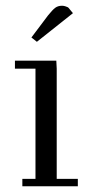

<svg xmlns="http://www.w3.org/2000/svg" viewBox="-20 -651 312 671"><path d="M32.2 -411.1V-439H176.8L178.2 -411.1V-25.9H252V0H58.1V-25.9H104V-411.1ZM89.8 -520 147.9 -597.2Q163.6 -616.7 173.1 -623.8Q182.6 -630.9 196.8 -630.9Q202.1 -630.9 207.8 -629.2Q213.4 -627.4 216.3 -626L219.2 -624L234.9 -605L108.9 -504.9Z"/></svg>

Font: Dehuti Alt
Style: Book
Weight: 400
Version: Version 1.2